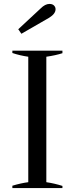

<svg xmlns="http://www.w3.org/2000/svg" viewBox="-20 -958 381 978"><path d="M73 -809 187 -915Q210 -938 232 -938Q247 -938 255 -930Q263 -922 263 -911Q263 -888 231 -868L89 -786ZM43 -12Q86 -25 124 -30V-669Q82 -675 43 -688V-700H298V-687Q264 -676 216 -669V-30Q257 -24 298 -11V0H43Z"/></svg>

Font: Trirong
Style: Regular
Weight: 400
Designer: Katatrad Team
Foundry: CadsonDemak
Version: Version 1.001